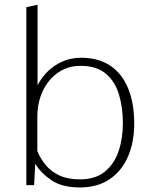

<svg xmlns="http://www.w3.org/2000/svg" viewBox="-20 -782 645 811"><path d="M317.4 9.8Q242.2 9.8 197 -21Q151.9 -51.8 128.9 -90.3L124 0H91.3V-752L138.7 -761.7V-510.7V-421.9Q157.2 -457.5 184.8 -483.4Q212.4 -509.3 247.3 -523.7Q282.2 -538.1 322.8 -538.1Q396 -538.1 445.8 -504.6Q495.6 -471.2 521.2 -408.9Q546.9 -346.7 546.9 -260.3Q546.9 -180.7 520.3 -119.9Q493.7 -59.1 442.6 -24.7Q391.6 9.8 317.4 9.8ZM317.4 -24.4Q382.3 -24.4 422.1 -56.4Q461.9 -88.4 480.5 -142.3Q499 -196.3 499 -261.7Q499 -327.1 482.7 -382.3Q466.3 -437.5 427.2 -470.7Q388.2 -503.9 319.8 -503.9Q268.1 -503.9 226.8 -476.3Q185.5 -448.7 161.6 -399.7Q137.7 -350.6 137.7 -286.1V-143.6Q150.4 -112.8 172.6 -85.4Q194.8 -58.1 230.2 -41.3Q265.6 -24.4 317.4 -24.4Z"/></svg>

Font: Comme Thin
Style: Regular
Weight: 250
Version: Version 1.000;gftools[0.9.27]